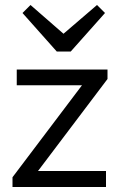

<svg xmlns="http://www.w3.org/2000/svg" viewBox="-20 -748 482 768"><path d="M30 -39V0H404V-64H132L410 -432V-470H47V-407H308ZM70 -696 207 -542H263L400 -696L368 -728L234 -613L102 -728Z"/></svg>

Font: MV Cash Light
Style: Regular
Weight: 300
Designer: Rodrigo Fuenzalida
Foundry: fragTYPE
Version: Version 1.100;Glyphs 3.1.2 (3151)